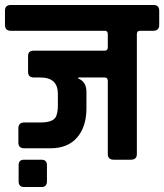

<svg xmlns="http://www.w3.org/2000/svg" viewBox="-50 -643 661 773"><path d="M265 -331V-327Q298 -314 298 -273V-207Q298 -133 260.5 -89.5Q223 -46 153 -46H48Q24 -46 24 -69V-126Q24 -150 48 -150H114Q161 -150 174 -171Q183 -187 183 -218V-265Q183 -331 113 -331H87Q63 -331 63 -354V-418Q63 -439 86 -439H372Q384 -439 384 -453V-505Q384 -518 374 -519H-6Q-30 -519 -30 -543V-600Q-30 -623 -6 -623H567Q591 -623 591 -600V-543Q591 -519 567 -519H513Q501 -519 501 -505V-23Q501 0 477 0H408Q384 0 384 -23V-317Q384 -331 372 -331ZM139 22V87Q139 110 117 110H47Q25 110 25 87V22Q25 0 47 0H117Q139 0 139 22Z"/></svg>

Font: Rajdhani
Style: Bold
Weight: 700
Designer: Satya Rajpurohit, Jyotish Sonowal
Foundry: Indian Type Foundry
Version: Version 1.201 February 1, 2022